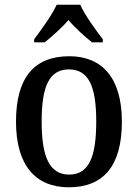

<svg xmlns="http://www.w3.org/2000/svg" viewBox="-20 -786 586 816"><path d="M125 -619V-606H170C202 -632 243 -668 271 -701C298 -668 340 -631 371 -606H417V-619C388 -657 341 -721 321 -766H221C201 -721 153 -657 125 -619ZM272 10C420 10 498 -81 498 -269C498 -456 413 -547 275 -547C125 -547 48 -456 48 -269C48 -81 133 10 272 10ZM274 -44C189 -44 157 -122 157 -269C157 -417 188 -491 273 -491C358 -491 389 -417 389 -269C389 -122 359 -44 274 -44Z"/></svg>

Font: Noto Serif Lao SemiCondensed Medium
Style: Regular
Weight: 500
Width: 4
Designer: Monotype Design Team
Foundry: Monotype Imaging Inc.
Version: Version 2.003